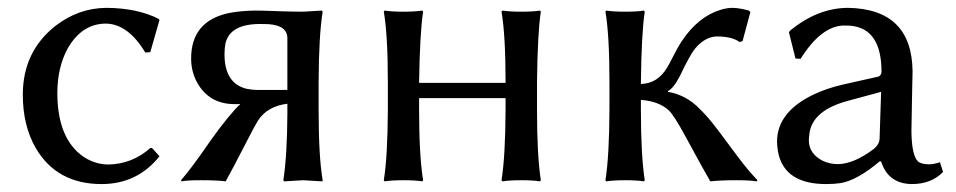

<svg xmlns="http://www.w3.org/2000/svg" viewBox="-20 -459 2435 489"><path d="M250 -398.9Q188.5 -398.9 152.3 -335.4Q126.5 -288.1 126 -223.1Q126 -105.5 192.9 -59.6Q221.7 -40.5 255.9 -40Q316.4 -41 362.8 -82H367.2L386.2 -61Q329.6 9.8 238.8 9.8Q125 9.8 71.3 -81.5Q38.1 -138.7 38.1 -217.8Q38.1 -327.1 120.6 -392.6Q179.7 -438.5 251 -439Q329.6 -438.5 383.8 -411.1L386.2 -408.2L362.8 -326.2L350.1 -325.2Q306.2 -397.9 250 -398.9Z M711.9 -230V-361.8Q711.9 -394 663.6 -397.5Q654.3 -397.9 642.6 -397.9Q565.4 -397.9 554.2 -348.1Q551.8 -335.9 551.8 -320.8Q551.8 -246.6 607.9 -232.9Q619.6 -230.5 631.8 -230ZM592.3 -194.3Q589.8 -194.3 585.4 -193.8Q580.1 -193.8 577.6 -193.8Q512.7 -193.8 481.9 -249Q466.8 -276.9 466.8 -310.1Q466.8 -405.3 563 -425.8Q592.8 -431.6 629.9 -432.1Q647.5 -432.1 683.1 -430.7Q726.6 -429.2 752 -429.2L799.8 -432.1L801.8 -429.2Q792 -368.2 791.5 -251V-178.2Q791.5 -60.1 801.8 0L800.8 2.9Q798.8 2.9 752 0L703.6 2.9L701.7 0Q711.4 -64.5 711.9 -168.9V-194.8Q661.1 -188.5 637.7 -152.8Q629.9 -140.6 615.7 -112.8Q566.4 -17.1 554.7 2.9Q533.7 0 491.7 0Q455.6 0 442.9 2.9L440.9 0Q465.3 -26.9 514.6 -98.6Q537.6 -131.3 559.6 -158.2Q580.1 -183.1 592.3 -194.3Z M967.8 -250Q967.8 -369.1 957.5 -429.2L959.5 -432.1Q977.5 -429.2 1007.3 -429.2Q1037.1 -429.2 1055.7 -432.1L1057.6 -429.2Q1049.3 -375 1047.4 -250V-248H1267.6V-250Q1267.6 -369.1 1257.3 -429.2L1259.8 -432.1Q1277.8 -429.2 1307.6 -429.2Q1337.4 -429.2 1355.5 -432.1L1357.4 -429.2Q1349.1 -375 1347.7 -250V-179.2Q1347.7 -63 1357.4 0L1355.5 2.9Q1337.4 0 1307.6 0Q1277.8 0 1259.8 2.9L1257.3 0Q1267.1 -61 1267.6 -179.2V-209H1047.4V-179.2Q1047.4 -63 1057.6 0L1055.7 2.9Q1037.6 0 1007.3 0Q977.5 0 959.5 2.9L957.5 0Q967.3 -61 967.8 -179.2Z M1532.2 -250Q1532.2 -369.1 1522 -429.2L1523.9 -432.1Q1542 -429.2 1572.3 -429.2Q1602.1 -429.2 1620.1 -432.1L1622.1 -429.2Q1613.8 -375 1612.3 -250V-245.1Q1654.8 -246.1 1679.2 -287.1Q1684.1 -294.9 1692.9 -312.5Q1707 -340.3 1716.3 -354Q1757.8 -416.5 1815.4 -434.1Q1831.5 -439 1846.2 -439Q1864.7 -438.5 1887.2 -432.1L1891.1 -428.2L1871.1 -354L1863.3 -352.1Q1844.2 -366.2 1805.2 -366.2Q1775.4 -365.2 1750 -335Q1737.3 -319.3 1711.9 -266.1Q1695.8 -234.4 1681.2 -227.1V-225.1Q1727.5 -217.3 1762.2 -181.6Q1771.5 -172.4 1784.2 -158.2Q1802.7 -136.7 1857.9 -61.5Q1882.8 -27.8 1909.2 0L1907.2 2.9Q1891.6 0 1855 0Q1814.9 0 1789.1 2.9Q1777.3 -16.6 1725.1 -112.8Q1696.8 -165 1683.1 -178.2Q1657.7 -201.2 1612.3 -204.6V-179.2Q1612.3 -63 1622.1 0L1620.1 2.9Q1602.1 0 1572.3 0Q1542.5 0 1523.9 2.9L1522 0Q1531.7 -61 1532.2 -179.2Z M2224.1 -225.1 2139.2 -202.1Q2052.2 -178.7 2042 -122.6Q2040.5 -112.3 2040 -102.1Q2040 -67.4 2075.7 -49.3Q2093.8 -41 2114.3 -41Q2154.8 -41.5 2206.1 -80.1Q2219.7 -91.8 2220.2 -106ZM2224.1 -47.9H2220.2Q2163.6 0 2121.1 7.3Q2104.5 9.8 2084 9.8Q1982.9 9.8 1963.4 -64Q1959.5 -80.1 1959 -98.1Q1959 -173.8 2052.2 -218.3Q2085 -233.9 2125 -243.2L2218.3 -264.2Q2224.6 -268.1 2225.1 -275.9Q2225.1 -387.2 2145 -393.6Q2137.7 -394 2128.9 -394Q2071.3 -392.6 2019 -309.1L2005.9 -310.1L1989.3 -377L1992.2 -380.9Q2062 -438.5 2139.2 -439Q2302.7 -436.5 2304.2 -276.9Q2304.2 -272.5 2303.2 -231Q2301.3 -144.5 2301.3 -126Q2301.8 -63.5 2317.9 -47.9Q2326.7 -40.5 2347.2 -40.5Q2359.9 -41 2374 -45.9L2381.8 -21Q2352.1 9.8 2302.2 9.8Q2241.7 8.8 2224.1 -47.9Z"/></svg>

Font: Linux Biolinum Capitals O
Style: Small Caps
Weight: 400
Designer: Philipp H. Poll
Foundry: Philipp H. Poll
Version: Version 1.0.4